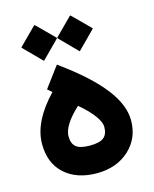

<svg xmlns="http://www.w3.org/2000/svg" viewBox="-110 -796 694 867"><g transform="rotate(-15 237.5 -362.0)"><path d="M230.7 -318.4Q153.7 -246.9 153.7 -196Q153.7 -162.2 172.3 -146.6Q190.9 -131 236.8 -131Q283.1 -131 302 -146.6Q320.9 -162.2 320.9 -196.5Q320.9 -217.6 298.2 -249.1Q275.6 -280.6 230.7 -318.4ZM203 -510.8Q322.9 -423.2 384.1 -344.3Q445.3 -265.5 445.3 -193.5Q445.3 -110.3 387.4 -56.7Q329.5 -3 237.3 -2Q142.1 -2 85.6 -52.6Q29.2 -103.3 29.2 -193.5Q29.2 -297.2 135.5 -408.6L129 -414.1L114.9 -426.2L125.9 -441.3L174.8 -506.8L186.9 -522.9ZM225.2 -645.3 295.7 -715.9 302.3 -721.9 308.8 -715.9 379.8 -645.3 385.9 -638.8 379.8 -632.2 308.8 -560.7 302.3 -554.2 295.7 -560.7 225.2 -632.2 219.1 -638.8ZM57.9 -645.3 128.5 -715.9 135 -721.9 141.6 -715.9 212.6 -645.3 218.6 -638.8 212.6 -632.2 141.6 -560.7 135 -554.2 128.5 -560.7 57.9 -632.2 51.9 -638.8Z"/></g></svg>

Font: Vazir FD
Style: Bold
Weight: 700
Foundry: DejaVu fonts team - Redesigned by Saber Rastikerdar
Version: Version 21.10;October 20, 2019;FontCreator 12.0.0.2547 64-bi